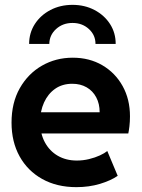

<svg xmlns="http://www.w3.org/2000/svg" viewBox="-20 -771 591 799"><path d="M297.9 7.8Q216.6 7.8 155.9 -26Q95.2 -59.8 61.6 -120.2Q28 -180.7 28 -260.9Q28 -343.3 62.4 -404Q96.9 -464.7 154.7 -497.8Q212.5 -530.9 282.9 -530.9Q352.2 -530.9 406 -499.4Q459.7 -467.9 490.3 -412.9Q520.9 -357.8 520.9 -287Q520.9 -265.2 518.6 -245.4Q516.2 -225.6 513.9 -215.6H132.3V-303.9H394.7Q394.7 -339.2 380.4 -366Q366.2 -392.8 340.5 -407.6Q314.8 -422.4 280.7 -422.4Q239.4 -422.4 209.5 -401.5Q179.6 -380.5 163.3 -344.6Q147 -308.7 147 -264.2Q147 -215.5 166.5 -179.2Q186 -142.8 220.4 -122.8Q254.9 -102.9 299.6 -102.9Q325.9 -102.9 350.8 -109Q375.8 -115.1 395.7 -124.3Q415.6 -133.5 426.5 -142.5L469.8 -39.3Q441.1 -19.5 395.9 -5.8Q350.6 7.8 297.9 7.8ZM281.8 -750.8Q332.5 -750.8 373.3 -729.3Q414.1 -707.9 437.9 -671Q461.6 -634 461.4 -588.2H377.4Q377.4 -625.1 349.8 -650.3Q322.3 -675.5 281.8 -675.5Q241.3 -675.5 213.5 -650.3Q185.7 -625.1 185.2 -588.2H101.2Q101.2 -634 125 -671Q148.9 -707.9 189.8 -729.3Q230.8 -750.8 281.8 -750.8Z"/></svg>

Font: Reddit Sans
Style: Regular
Weight: 400
Designer: Stephen Hutchings
Foundry: Reddit
Version: Version 1.014